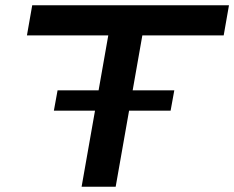

<svg xmlns="http://www.w3.org/2000/svg" viewBox="-20 -707 887 727"><path d="M289 0 390 -573H82L102 -687H847L827 -573H519L418 0ZM184 -288 198 -365H640L626 -288Z"/></svg>

Font: Archivo Expanded Medium
Style: Italic
Weight: 500
Width: 7
Italic angle: -10°
Designer: Hector Gatti
Foundry: Omnibus-Type
Version: Version 2.001